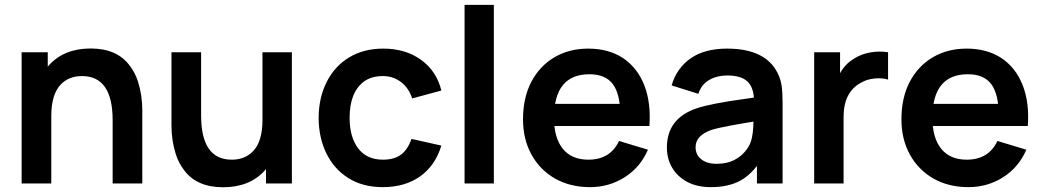

<svg xmlns="http://www.w3.org/2000/svg" viewBox="-20 -755 4291 790"><path d="M565.5 0H443.5V-260Q443.5 -442 317.5 -442Q264.5 -442 231.5 -409Q191 -368.5 191 -277.5L119.5 -308Q119.5 -419 182 -487.2Q244.5 -555.5 353 -555.5Q462 -555.5 514 -484.5Q536.5 -455 548 -418.5Q565.5 -362.5 565.5 -301.5ZM191 0H69V-540H176.5V-372.5H191Z M898 15.5Q789 15.5 737 -55.5Q714.5 -85 703 -121.5Q685.5 -177.5 685.5 -238.5V-540H807.5V-280Q807.5 -98 933.5 -98Q986.5 -98 1020 -131.5Q1060 -171.5 1060 -262.5L1131.5 -232Q1131.5 -121 1069 -52.8Q1006.5 15.5 898 15.5ZM1181 0H1074.5V-167.5H1060V-540H1181Z M1555.5 15Q1472 15 1413 -22.5Q1354.5 -59.5 1323 -123.8Q1291.5 -188 1291 -270Q1291.5 -353 1324 -417.5Q1357 -483 1416.8 -519Q1476.5 -555 1557 -555Q1648.5 -555 1712.5 -508.8Q1776.5 -462.5 1796 -382.5L1676 -350Q1662 -393 1629.8 -417.5Q1597.5 -442 1555.5 -442Q1509 -442 1478 -420Q1418.5 -376 1418.5 -270Q1418.5 -191 1453.8 -144.5Q1489 -98 1555.5 -98Q1602.5 -98 1630.5 -119.2Q1658.5 -140.5 1673 -183.5L1796 -156Q1771 -73.5 1708.5 -29.2Q1646 15 1555.5 15Z M2012 0H1891.5V-735H2012Z M2407.5 15Q2326 15 2263.5 -20.5Q2201 -56.5 2166.5 -119.5Q2132 -182.5 2132 -264Q2132 -352.5 2166 -418Q2200.5 -483.5 2261 -519.2Q2321.5 -555 2400.5 -555Q2484 -555 2543.5 -516Q2602.5 -476.5 2630.8 -404.8Q2659 -333 2652 -236.5H2532.5V-280.5Q2532 -368.5 2501.5 -409Q2471 -449.5 2405.5 -449.5Q2259.5 -449.5 2259.5 -270Q2259.5 -187.5 2295.8 -142.8Q2332 -98 2400.5 -98Q2491 -98 2527 -175L2646 -139Q2615 -67 2550.8 -26Q2486.5 15 2407.5 15ZM2221.5 -236.5V-327.5H2593V-236.5Z M2905 15Q2846.5 15 2806 -7.5Q2766 -29.5 2745 -66Q2724 -102.5 2724 -148Q2724 -268 2847 -309.5Q2881 -320.5 2923.5 -328.5Q2951 -334 2981.2 -338.8Q3011.5 -343.5 3057.8 -350Q3104 -356.5 3125.5 -360L3082.5 -335.5Q3083 -392 3057 -418.2Q3031 -444.5 2971.5 -444.5Q2931 -444.5 2898.5 -426.2Q2866 -408 2853.5 -369L2743.5 -403.5Q2764 -474.5 2821.5 -514.8Q2879 -555 2971.5 -555Q3129.5 -555 3179.5 -454.5Q3192.5 -428.5 3196.2 -401.2Q3200 -374 3200 -331.5V0H3094.5V-117L3112 -98Q3075.5 -39 3026.5 -12Q2977.5 15 2905 15ZM2929 -81Q2969 -81 2999 -95.5Q3026 -109 3044 -129.8Q3062 -150.5 3068.5 -170.5Q3080.5 -200 3080.5 -271.5L3117.5 -260.5Q2953 -235 2907.5 -220.5Q2842 -197.5 2842 -149.5Q2842 -118.5 2865.2 -99.8Q2888.5 -81 2929 -81Z M3451 0H3330V-540H3436.5V-408.5L3423.5 -425.5Q3445 -483.5 3490.5 -511.5Q3520 -531.5 3558.2 -538.8Q3596.5 -546 3634 -540V-427.5Q3611 -435 3578.8 -432Q3546.5 -429 3522.5 -414.5Q3451 -376 3451 -274.5Z M3964.5 15Q3883 15 3820.5 -20.5Q3758 -56.5 3723.5 -119.5Q3689 -182.5 3689 -264Q3689 -352.5 3723 -418Q3757.5 -483.5 3818 -519.2Q3878.5 -555 3957.5 -555Q4041 -555 4100.5 -516Q4159.5 -476.5 4187.8 -404.8Q4216 -333 4209 -236.5H4089.5V-280.5Q4089 -368.5 4058.5 -409Q4028 -449.5 3962.5 -449.5Q3816.5 -449.5 3816.5 -270Q3816.5 -187.5 3852.8 -142.8Q3889 -98 3957.5 -98Q4048 -98 4084 -175L4203 -139Q4172 -67 4107.8 -26Q4043.5 15 3964.5 15ZM3778.5 -236.5V-327.5H4150V-236.5Z"/></svg>

Font: Vortex Mix
Style: Bold
Weight: 700
Designer: Mikhail Sharanda
Foundry: Mikhail Sharanda
Version: Version 4.504;Glyphs 3.1.2 (3151)